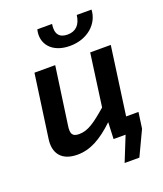

<svg xmlns="http://www.w3.org/2000/svg" viewBox="-154 -808 891 1052"><g transform="rotate(-20 292.0 -282.0)"><path d="M328 -561C432 -561 503 -628 506 -708H420C413 -652 384 -624 337 -624C288 -624 267 -652 276 -708H190C170 -628 223 -561 328 -561ZM484 -93 539 -490H419L377 -184C304 -121 262 -90 210 -90C171 -90 160 -107 168 -157L215 -490H94L43 -125C30 -41 71 13 163 13C237 13 303 -23 381 -97L377 0H447L389 144H475L543 0L556 -93Z"/></g></svg>

Font: Exo 2 Semi Bold
Style: Italic
Weight: 600
Italic angle: -8°
Designer: Natanael Gama
Version: Version 1.001;PS 001.001;hotconv 1.0.88;makeotf.lib2.5.64775